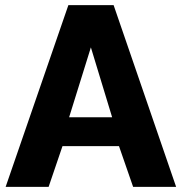

<svg xmlns="http://www.w3.org/2000/svg" viewBox="-20 -730 710 750"><path d="M247.1 -710H423.8L668 0H500L444.8 -159.2H224.1L169.9 0H2ZM418 -272 335 -544.9 250 -272Z"/></svg>

Font: Raleway-v4020 ExtraBold
Style: Regular
Weight: 800
Designer: Matt McInerney, Pablo Impallari, Rodrigo Fuenzalida
Foundry: Matt McInerney, Pablo Impallari, Rodrigo Fuenzalida
Version: Version 4.020;PS 004.020;hotconv 1.0.88;makeotf.lib2.5.64775